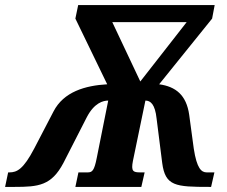

<svg xmlns="http://www.w3.org/2000/svg" viewBox="-54 -734 892 754"><path d="M-34 0H3C97 0 148 -5 195 -94L286 -272C316 -331 352 -339 371 -339L326 -114C316 -63 308 -57 290 -57H254L242 0H501L514 -57H497C469 -57 460 -61 468 -102L517 -339C537 -339 555 -325 561 -268L583 -94C595 -3 635 0 769 0H775L788 -57H758C737 -57 719 -72 707 -150L689 -283C678 -361 636 -394 571 -403L779 -661L789 -714H253L242 -661L367 -403C281 -398 196 -374 156 -296L80 -150C38 -70 13 -57 -17 -57H-22ZM497 -414 387 -647H679Z"/></svg>

Font: Noto Serif ExtraCondensed Black
Style: Italic
Weight: 900
Width: 2
Italic angle: -12°
Designer: Monotype Design Team
Foundry: Monotype Imaging Inc.
Version: Version 2.014